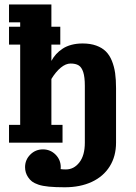

<svg xmlns="http://www.w3.org/2000/svg" viewBox="-20 -625 597 841"><path d="M19.5 -429.7V-507.8H68.4V-527.3H19.5V-605.5H205.1V-507.8H244.1V-429.7H205.1V-358.2Q213.9 -374.5 225.8 -387.7Q237.8 -400.9 254.2 -411.7Q270.5 -422.6 292.8 -428.6Q315.2 -434.6 341.8 -434.6Q376 -434.6 401.6 -425.3Q427.2 -416 443.6 -399.8Q460 -383.5 470.1 -358.5Q480.2 -333.5 484.3 -304.8Q488.3 -276.1 488.3 -239.3V0Q488.3 59.3 460.7 103.6Q433.1 147.9 382.3 171.6Q331.5 195.3 263.7 195.3Q222.7 195.3 194.5 192.6Q166.3 189.9 148.4 183.8Q130.6 177.7 120.6 170.2Q110.6 162.6 103 151.1Q89.8 131.3 89.8 107.4Q89.8 75 112.7 52.1Q135.5 29.3 168 29.3Q200.4 29.3 223.3 52.1Q246.1 75 246.1 107.4Q246.1 111.6 245.6 115.7Q254.4 117.2 268.6 117.2Q303.7 117.2 327.6 86.5Q351.6 55.9 351.6 0V-249Q351.6 -287.6 344.6 -309.1Q337.6 -330.6 324.6 -338.6Q311.5 -346.7 289.1 -346.7Q268.3 -346.7 246.5 -328.9Q224.6 -311 205.1 -279.1V-78.1H253.9V0H19.5V-78.1H68.4V-429.7Z"/></svg>

Font: Orelega One
Style: Regular
Weight: 400
Version: Version 1.1 ; ttfautohint (v1.8.3)